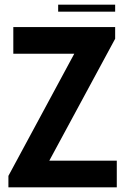

<svg xmlns="http://www.w3.org/2000/svg" viewBox="-20 -802 541 822"><path d="M229 -752V-782H473V-752ZM16 0V-49L298 -572H37V-686H473V-636L191 -114H480V0Z"/></svg>

Font: AXENEO7
Style: Regular
Weight: 400
Designer: Hector Gatti, Simon Guibord
Foundry: Omnibus-Type, Jean-Christophe Thérien
Version: Version 1.000